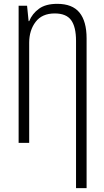

<svg xmlns="http://www.w3.org/2000/svg" viewBox="-20 -744 540 1000"><path d="M376 -531Q376 -604 350.5 -639Q325 -674 265 -674Q199 -674 165.5 -630Q132 -586 132 -521V0H77V-714H121L129 -634H132Q148 -673 183 -698.5Q218 -724 278 -724Q357 -724 394 -678.5Q431 -633 431 -544V236H376Z"/></svg>

Font: Noto Sans Mono ExtraCondensed Light
Style: Regular
Weight: 300
Width: 2
Designer: Monotype Design Team
Foundry: Monotype Imaging Inc.
Version: Version 2.014; ttfautohint (v1.8.4.7-5d5b)